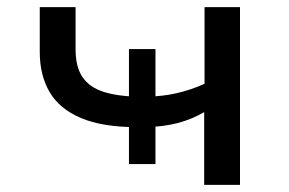

<svg xmlns="http://www.w3.org/2000/svg" viewBox="-20 -516 806 536"><path d="M550 0V-203Q516 -183 476 -172.5Q436 -162 385 -161L414 -181V-58H340V-181L364 -161Q266 -161 206 -186.5Q146 -212 118.5 -259Q91 -306 91 -371V-496H191V-378Q191 -329 210.5 -300.5Q230 -272 269.5 -259.5Q309 -247 368 -246L340 -236V-379H414V-236L389 -246Q435 -247 474 -256Q513 -265 551 -282V-496H650V0Z"/></svg>

Font: Nunito Sans 7pt Expanded
Style: Regular
Weight: 400
Width: 7
Designer: Vernon Adams
Foundry: Vernon Adams
Version: Version 3.101;gftools[0.9.27]